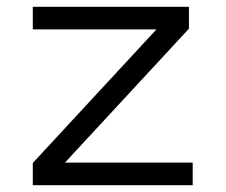

<svg xmlns="http://www.w3.org/2000/svg" viewBox="-20 -542 661 562"><path d="M76 0V-65L450 -469L467 -456H76V-522H533V-458L159 -54L144 -66H544V0Z"/></svg>

Font: Lexend Mega Light
Style: Regular
Weight: 300
Version: Version 1.007